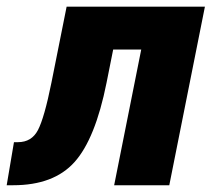

<svg xmlns="http://www.w3.org/2000/svg" viewBox="-54 -548 626 568"><path d="M-15.1 0H-34.2L-12.7 -127.4H-1Q39.6 -127.4 58.3 -163.3Q77.1 -199.2 98.1 -303.2L143.1 -528.3H552.2L446.8 0H283.7L363.8 -401.4H280.8L261.2 -303.2Q228 -137.2 166.5 -68.6Q105 0 -15.1 0Z"/></svg>

Font: Roboto-BlackItalic
Style: Italic
Weight: 900
Italic angle: -12°
Designer: Google
Version: Version 1.100141; 2013